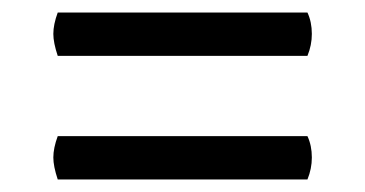

<svg xmlns="http://www.w3.org/2000/svg" viewBox="-20 -495 582 306"><path d="M470 -475Q477 -460 477 -441Q477 -423 470 -406H72Q65 -427 65 -441Q65 -456 72 -475ZM470 -278Q477 -263 477 -244Q477 -226 470 -209H72Q65 -230 65 -244Q65 -259 72 -278Z"/></svg>

Font: Arima Madurai Black
Style: Regular
Weight: 900
Designer: Joana Correia and Natanael Gama
Foundry: NDISCOVER
Version: Version 1.019